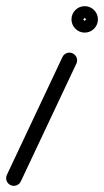

<svg xmlns="http://www.w3.org/2000/svg" viewBox="-31 -567 338 624"><path d="M172 -381.7C172 -381.7 172 -381.7 172 -381.7C111.8 -254 51.6 -126.3 -8.6 1.3C-14.5 13.8 -9.2 28.7 3.3 34.6C15.8 40.5 30.7 35.2 36.6 22.7C96.8 -105 157 -232.7 217.2 -360.3C223.1 -372.8 217.7 -387.7 205.2 -393.6C192.8 -399.5 177.9 -394.2 172 -381.7ZM251.3 -504C251.3 -507.3 241 -497 244.3 -497C247.6 -497 237.3 -507.3 237.3 -504C237.3 -500.7 247.6 -511 244.3 -511C241 -511 251.3 -500.7 251.3 -504ZM287.3 -504C287.3 -527.7 268 -547 244.3 -547C220.6 -547 201.3 -527.7 201.3 -504C201.3 -480.3 220.6 -461 244.3 -461C268 -461 287.3 -480.3 287.3 -504Z"/></svg>

Font: FRB American Cursive Guidelines Semibold
Style: Italic
Weight: 600
Italic angle: -25°
Version: Version 2.0;Modular Font Editor K font №1